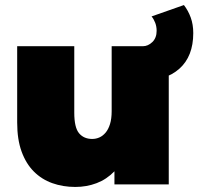

<svg xmlns="http://www.w3.org/2000/svg" viewBox="-20 -730 785 760"><path d="M278 10Q229 10 187 -5Q145 -20 114 -51Q83 -82 65.5 -130Q48 -178 48 -245V-547H274V-284Q274 -225 293 -202.5Q312 -180 345 -180Q360 -180 373.5 -186Q387 -192 398 -205Q409 -218 415.5 -239Q422 -260 422 -290V-547H648V0H433V-52Q402 -20 362.5 -5Q323 10 278 10ZM505 -409V-547H545Q566 -547 583 -563.5Q600 -580 600 -608Q600 -625 594.5 -639.5Q589 -654 580 -665L708 -710Q725 -688 735 -660.5Q745 -633 745 -599Q745 -507 690 -458Q635 -409 535 -409Z"/></svg>

Font: Montserrat-Alt1 Black
Style: Regular
Weight: 900
Designer: Differentunic
Foundry: Differentunic
Version: Version 7.222